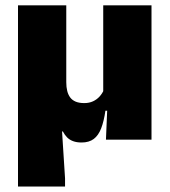

<svg xmlns="http://www.w3.org/2000/svg" viewBox="-20 -512 622 704"><path d="M535.5 -492.5V0H368.5L374 -131L358.5 -144.5V-492.5ZM223 -210.5Q223 -192.5 226.5 -178.5Q230 -164.5 237.5 -154.5Q245 -144.5 257.8 -139.2Q270.5 -134 289 -134Q307 -134 321 -140.5Q335 -147 345 -158Q355 -169 360.5 -182L393.5 -106H366.5Q361 -67.5 351 -41.5Q341 -15.5 323.8 -2.5Q306.5 10.5 279 10.5Q261 10.5 247.8 5.5Q234.5 0.5 225.8 -8.5Q217 -17.5 210.5 -30H207.5L218.5 142V172H46V-492.5H223Z"/></svg>

Font: Anek Tamil Medium ExtraBold
Style: Regular
Weight: 800
Version: Version 1.003